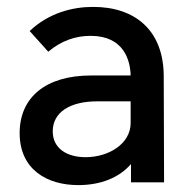

<svg xmlns="http://www.w3.org/2000/svg" viewBox="-20 -529 561 557"><path d="M456 0 455 -307C455 -441 372 -509 250 -509C191 -509 122 -492 66 -439L120 -379C158 -411 199 -425 243 -425C340 -425 358 -353 359 -310H244C112 -310 37 -246 37 -143C37 -36 118 8 207 8C273 8 326 -14 360 -53V0ZM359 -172C359 -113 297 -73 228 -73C176 -73 133 -97 133 -148C133 -204 184 -235 262 -235H359Z"/></svg>

Font: Arthouse Owned Medium
Style: Regular
Weight: 500
Designer: Jeremy Tribby
Foundry: Tribby Type
Version: Version 1.000;PS 001.000;hotconv 1.0.88;makeotf.lib2.5.64775